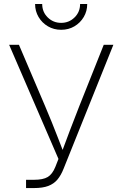

<svg xmlns="http://www.w3.org/2000/svg" viewBox="-20 -955 623 975"><path d="M112.3 0V-42H153.3Q198.7 -42 222.4 -56.2Q246.1 -70.3 261.2 -107.9L276.9 -147.9L26.4 -727.5H76.2L209.5 -415Q227.5 -372.6 243.4 -333.3Q259.3 -293.9 274.2 -255.4Q289.1 -216.8 304.2 -177.7H292Q313 -234.4 335 -292.7Q356.9 -351.1 382.3 -415L506.8 -727.5H555.7L302.7 -97.7Q289.6 -64.5 271.5 -43Q253.4 -21.5 225.1 -10.7Q196.8 0 152.3 0ZM290.5 -803.7Q253.4 -803.7 223.4 -821.3Q193.4 -838.9 175.8 -868.7Q158.2 -898.4 158.2 -934.6H194.3Q194.3 -894 222.4 -866.5Q250.5 -838.9 290.5 -838.9Q330.6 -838.9 358.6 -866.5Q386.7 -894 386.7 -934.6H422.9Q422.9 -898.4 405.3 -868.7Q387.7 -838.9 357.9 -821.3Q328.1 -803.7 290.5 -803.7Z"/></svg>

Font: Inter 17pt ExtraLight
Style: Regular
Weight: 250
Version: Version 4.001;git-66647c0bb